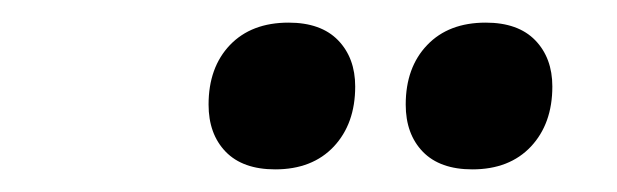

<svg xmlns="http://www.w3.org/2000/svg" viewBox="-20 -709 540 168"><path d="M220.8 -560.8Q192.5 -560.8 177.5 -576.2Q162.5 -591.7 162.5 -617.5Q162.5 -650 181.2 -669.6Q200 -689.2 232.5 -689.2Q260.8 -689.2 275.8 -673.8Q290.8 -658.3 290.8 -633.3Q290.8 -600.8 272.1 -580.8Q253.3 -560.8 220.8 -560.8ZM393.3 -560.8Q365 -560.8 350 -576.2Q335 -591.7 335 -617.5Q335 -650 353.8 -669.6Q372.5 -689.2 405 -689.2Q433.3 -689.2 448.3 -673.8Q463.3 -658.3 463.3 -633.3Q463.3 -600.8 444.6 -580.8Q425.8 -560.8 393.3 -560.8Z"/></svg>

Font: Familjen Grotesk GF
Style: Bold Italic
Weight: 700
Designer: Anders Wikstroem, Jonas Baeckman, Matilda Gysing, Kristian Moeller
Foundry: Familjen STHML AB
Version: Version 2.000; Beta; Release 4; Build 6